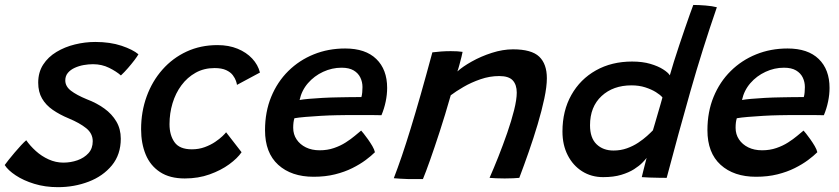

<svg xmlns="http://www.w3.org/2000/svg" viewBox="-58 -734 3471 794"><path d="M181.5 40Q128.5 40 83.8 26.2Q39 12.5 7 -8.8Q-25 -30 -38.5 -51.5Q-33.5 -59 -22.2 -73Q-11 -87 2.5 -103Q16 -119 29 -133Q42 -147 50.5 -154Q66.5 -131 90.2 -109.5Q114 -88 143.2 -74.8Q172.5 -61.5 204 -61.5Q234.5 -61.5 262.2 -71.2Q290 -81 307.8 -100.5Q325.5 -120 325.5 -150Q325.5 -182 298.5 -203.8Q271.5 -225.5 227 -244Q188.5 -260 160 -279.8Q131.5 -299.5 115.8 -326.8Q100 -354 100 -392Q100 -435 120.5 -466.8Q141 -498.5 175.5 -519.2Q210 -540 251.8 -550.2Q293.5 -560.5 336 -560.5Q397.5 -560.5 444.5 -544.8Q491.5 -529 514.5 -509.5Q509.5 -500.5 497.8 -485Q486 -469.5 471.2 -452.5Q456.5 -435.5 442 -422Q423.5 -438.5 393.2 -453.5Q363 -468.5 326.5 -468.5Q308 -468.5 288.2 -465Q268.5 -461.5 251 -453.5Q233.5 -445.5 222.8 -432.8Q212 -420 212 -401.5Q212 -377 235.2 -359Q258.5 -341 301 -323.5Q342 -308 373.5 -285.2Q405 -262.5 423.2 -231.5Q441.5 -200.5 441.5 -160.5Q441.5 -95 404.8 -50.2Q368 -5.5 308.8 17.2Q249.5 40 181.5 40Z M941 -104.5Q924 -79.5 889.8 -54.5Q855.5 -29.5 808.8 -12.8Q762 4 706 4Q644 4 603.8 -22.5Q563.5 -49 544.5 -95Q525.5 -141 525.5 -199.5Q525.5 -272 548.5 -335.2Q571.5 -398.5 613.8 -446.2Q656 -494 713.8 -520.8Q771.5 -547.5 841.5 -547.5Q888 -547.5 924.5 -532.5Q961 -517.5 985 -491.8Q1009 -466 1017 -434L922 -383Q921.5 -388.5 917.8 -399.5Q914 -410.5 904.8 -423Q895.5 -435.5 877.2 -444Q859 -452.5 829 -452.5Q785.5 -452.5 751 -433.2Q716.5 -414 692.2 -381.2Q668 -348.5 655.5 -307Q643 -265.5 643 -220.5Q643 -175 663.8 -145.8Q684.5 -116.5 735.5 -116.5Q764 -116.5 788.5 -125.5Q813 -134.5 831.5 -147Q850 -159.5 861.8 -170.8Q873.5 -182 877 -187Z M1492.5 -104.5Q1477.5 -89.5 1454 -72Q1430.5 -54.5 1399 -38.8Q1367.5 -23 1327.5 -13Q1287.5 -3 1239 -3Q1147 -3 1092.5 -52.5Q1038 -102 1038 -195.5Q1038 -271.5 1063.5 -333.5Q1089 -395.5 1134.2 -440.2Q1179.5 -485 1239.5 -509.2Q1299.5 -533.5 1369.5 -533.5Q1453.5 -533.5 1498.2 -490Q1543 -446.5 1543 -370.5Q1543 -343 1537 -314Q1531 -285 1519.5 -257.5Q1513.5 -258 1491.5 -258Q1469.5 -258 1439.8 -258.2Q1410 -258.5 1381.5 -258.2Q1353 -258 1334.5 -257.5Q1304 -257 1269.5 -255Q1235 -253 1205.5 -250.5Q1176 -248 1159.5 -245Q1154.5 -229.5 1154.5 -205.5Q1154.5 -178.5 1168.5 -157.5Q1182.5 -136.5 1207 -124.5Q1231.5 -112.5 1264 -112.5Q1296 -112.5 1323 -121.8Q1350 -131 1371.5 -144.8Q1393 -158.5 1409 -172Q1425 -185.5 1435.5 -194Q1438 -191.5 1446 -181.5Q1454 -171.5 1463.8 -157.8Q1473.5 -144 1481.8 -130Q1490 -116 1492.5 -104.5ZM1181 -320.5Q1194.5 -323 1219 -325.2Q1243.5 -327.5 1275.8 -329.2Q1308 -331 1344 -331.5Q1365 -332 1385 -332.2Q1405 -332.5 1419 -332.5Q1433 -332.5 1436.5 -332.5Q1439 -341 1440 -352.2Q1441 -363.5 1441 -374Q1441 -395 1432.2 -413.2Q1423.5 -431.5 1404.5 -442.8Q1385.5 -454 1354.5 -454Q1315 -454 1278.2 -437Q1241.5 -420 1215.5 -390Q1189.5 -360 1181 -320.5Z M1691 6.5Q1679.5 6.5 1663.2 6.5Q1647 6.5 1630.5 6.5Q1616 6 1597.5 5Q1579 4 1570.5 3Q1586.5 -38.5 1603.8 -89Q1621 -139.5 1640.2 -202.2Q1659.5 -265 1681.8 -343Q1704 -421 1730 -517.5Q1745 -519.5 1765.2 -521Q1785.5 -522.5 1806 -522.5Q1819.5 -522.5 1832.8 -521.8Q1846 -521 1855 -519.5Q1854.5 -514.5 1850.5 -499Q1846.5 -483.5 1842 -466.5Q1837.5 -449.5 1833.5 -438.5Q1854.5 -458 1892.8 -479.5Q1931 -501 1976.2 -515.5Q2021.5 -530 2063.5 -530Q2140 -530 2171.8 -499.8Q2203.5 -469.5 2203.5 -410.5Q2203.5 -376 2193 -326.5Q2182.5 -277 2165.5 -220Q2148.5 -163 2128.5 -105.8Q2108.5 -48.5 2089.5 1.5Q2081 2.5 2064.2 3.2Q2047.5 4 2029 4Q2009.5 4 1992.5 3.2Q1975.5 2.5 1966.5 1.5Q1983.5 -37 2002.8 -85.5Q2022 -134 2039.5 -184.2Q2057 -234.5 2068 -278.5Q2079 -322.5 2079 -351Q2079 -383.5 2062.5 -401.5Q2046 -419.5 2006.5 -419.5Q1967 -419.5 1928.8 -406.2Q1890.5 -393 1858.8 -374.5Q1827 -356 1806 -340Q1782.5 -257.5 1760.2 -189.2Q1738 -121 1720.2 -71Q1702.5 -21 1691 6.5Z M2596 -1.5Q2598 -10 2601.8 -25.5Q2605.5 -41 2609.8 -57Q2614 -73 2616 -81Q2611 -74 2598.2 -61Q2585.5 -48 2564 -34.2Q2542.5 -20.5 2511 -11Q2479.5 -1.5 2436.5 -1.5Q2387.5 -1.5 2349.5 -25.5Q2311.5 -49.5 2289.8 -92Q2268 -134.5 2268 -190Q2268 -276 2304.8 -341.2Q2341.5 -406.5 2406.5 -443Q2471.5 -479.5 2556 -479.5Q2599 -479.5 2631.2 -470Q2663.5 -460.5 2684.2 -447.2Q2705 -434 2712 -422.5Q2718.5 -446 2728.8 -478.8Q2739 -511.5 2751 -547.2Q2763 -583 2774.5 -616.5Q2786 -650 2795.2 -675.8Q2804.5 -701.5 2809 -713.5Q2832 -713.5 2859.8 -711.2Q2887.5 -709 2906.5 -704Q2846.5 -530 2797 -356Q2747.5 -182 2699 1.5Q2688.5 1.5 2668.2 1.2Q2648 1 2627.5 0.2Q2607 -0.5 2596 -1.5ZM2479 -111.5Q2509 -111.5 2534.8 -120.8Q2560.5 -130 2581.5 -144Q2602.5 -158 2618 -172Q2633.5 -186 2642 -195Q2645.5 -206.5 2651 -225.2Q2656.5 -244 2662.5 -264.8Q2668.5 -285.5 2673.8 -303.5Q2679 -321.5 2681.5 -331Q2673 -341.5 2654.5 -353Q2636 -364.5 2610.2 -372.8Q2584.5 -381 2553.5 -381Q2477.5 -381 2429.8 -336.8Q2382 -292.5 2382 -216Q2382 -163.5 2409 -137.5Q2436 -111.5 2479 -111.5Z M3322 -104.5Q3307 -89.5 3283.5 -72Q3260 -54.5 3228.5 -38.8Q3197 -23 3157 -13Q3117 -3 3068.5 -3Q2976.5 -3 2922 -52.5Q2867.5 -102 2867.5 -195.5Q2867.5 -271.5 2893 -333.5Q2918.5 -395.5 2963.8 -440.2Q3009 -485 3069 -509.2Q3129 -533.5 3199 -533.5Q3283 -533.5 3327.8 -490Q3372.5 -446.5 3372.5 -370.5Q3372.5 -343 3366.5 -314Q3360.5 -285 3349 -257.5Q3343 -258 3321 -258Q3299 -258 3269.2 -258.2Q3239.5 -258.5 3211 -258.2Q3182.5 -258 3164 -257.5Q3133.5 -257 3099 -255Q3064.5 -253 3035 -250.5Q3005.5 -248 2989 -245Q2984 -229.5 2984 -205.5Q2984 -178.5 2998 -157.5Q3012 -136.5 3036.5 -124.5Q3061 -112.5 3093.5 -112.5Q3125.5 -112.5 3152.5 -121.8Q3179.5 -131 3201 -144.8Q3222.5 -158.5 3238.5 -172Q3254.5 -185.5 3265 -194Q3267.5 -191.5 3275.5 -181.5Q3283.5 -171.5 3293.2 -157.8Q3303 -144 3311.2 -130Q3319.5 -116 3322 -104.5ZM3010.5 -320.5Q3024 -323 3048.5 -325.2Q3073 -327.5 3105.2 -329.2Q3137.5 -331 3173.5 -331.5Q3194.5 -332 3214.5 -332.2Q3234.5 -332.5 3248.5 -332.5Q3262.5 -332.5 3266 -332.5Q3268.5 -341 3269.5 -352.2Q3270.5 -363.5 3270.5 -374Q3270.5 -395 3261.8 -413.2Q3253 -431.5 3234 -442.8Q3215 -454 3184 -454Q3144.5 -454 3107.8 -437Q3071 -420 3045 -390Q3019 -360 3010.5 -320.5Z"/></svg>

Font: Grandstander Thin Medium
Style: Italic
Weight: 500
Italic angle: -15°
Version: Version 1.200